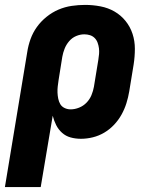

<svg xmlns="http://www.w3.org/2000/svg" viewBox="-27 -558 647 783"><path d="M-7 205 84 -345Q88 -372 97.5 -398.5Q107 -425 123.5 -448Q140 -471 163 -489.5Q186 -508 212 -519Q238 -530 265.5 -534Q293 -538 320 -538Q352 -538 383 -532Q414 -526 440 -511Q466 -496 485 -472.5Q504 -449 513.5 -420Q523 -391 523 -359Q523 -327 518 -295L500 -185Q496 -161 488.5 -137Q481 -113 468.5 -90.5Q456 -68 438 -49Q420 -30 398 -17Q376 -4 351.5 2Q327 8 303 8Q281 8 261 2.5Q241 -3 226 -16.5Q211 -30 202 -48Q193 -66 188 -86L139 205ZM261 -112Q278 -112 295.5 -119Q313 -126 326 -139.5Q339 -153 346 -170Q353 -187 356 -204L374 -314Q376 -326 377 -338Q378 -350 376.5 -361.5Q375 -373 371 -384Q367 -395 359 -403Q351 -411 340 -414.5Q329 -418 317 -418Q300 -418 283.5 -411Q267 -404 255 -390Q243 -376 236.5 -359.5Q230 -343 227 -326L212 -232Q210 -219 208.5 -206Q207 -193 207.5 -180.5Q208 -168 210.5 -155.5Q213 -143 219 -133Q225 -123 236.5 -117.5Q248 -112 261 -112Z"/></svg>

Font: Iosevka Curly Slab HvEx
Style: Italic
Weight: 900
Width: 7
Italic angle: -9°
Monospace: yes
Designer: Belleve Invis
Foundry: Belleve Invis
Version: Version 11.1.0; ttfautohint (v1.8.3)